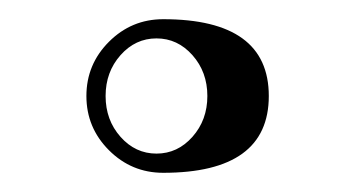

<svg xmlns="http://www.w3.org/2000/svg" viewBox="-20 -467 374 200"><path d="M105.5 -409.5Q90 -392 90 -367Q90 -342 105.5 -324.5Q121 -307 143 -307Q165 -307 180.5 -324.5Q196 -342 196 -367Q196 -392 180.5 -409.5Q165 -427 143 -427Q121 -427 105.5 -409.5ZM150 -447Q260 -447 260 -367Q260 -287 150 -287Q117 -287 93.5 -310.5Q70 -334 70 -367Q70 -400 93.5 -423.5Q117 -447 150 -447Z"/></svg>

Font: Jacques Francois Shadow
Style: Regular
Weight: 400
Designer: Alexei Vanyashin, Nikita Kanarev (i@xarsok.ru)
Foundry: Cyreal (www.cyreal.org)
Version: Version 1.003